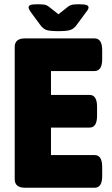

<svg xmlns="http://www.w3.org/2000/svg" viewBox="-20 -880 526 900"><path d="M97 0Q49 0 49 -40V-660Q49 -700 97 -700H423Q459 -700 459 -645V-603Q459 -547 423 -547H219V-435H400Q435 -435 435 -379V-338Q435 -282 400 -282H219V-153H424Q459 -153 459 -97V-55Q459 0 424 0ZM352 -860Q376 -860 385.5 -856.5Q395 -853 395 -845Q395 -841 392.5 -836Q390 -831 382 -821L340 -764Q326 -744 308.5 -739Q291 -734 254 -734Q216 -734 199 -739Q182 -744 168 -764L126 -821Q119 -831 116.5 -836.5Q114 -842 114 -845Q114 -853 122.5 -856.5Q131 -860 156 -860Q173 -860 186 -858.5Q199 -857 211 -847L254 -813L298 -848Q310 -857 322 -858.5Q334 -860 352 -860Z"/></svg>

Font: Asap Semi Condensed ExtraBold
Style: Regular
Weight: 800
Width: 4
Designer: Pablo Cosgaya
Foundry: Omnibus-Type
Version: Version 3.001; ttfautohint (v1.8.4.7-5d5b)